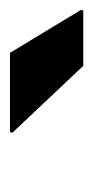

<svg xmlns="http://www.w3.org/2000/svg" viewBox="79 -843 187 385"><g transform="rotate(-90 172.5 -650.5)"><path d="M233 -577 99 -719 100 -724H259L345 -582L344 -577Z"/></g></svg>

Font: Saira Expanded
Style: Bold Italic
Weight: 700
Width: 7
Italic angle: -12°
Designer: Hector Gatti with collaboration of the Omnibus-Type team
Foundry: Omnibus-Type
Version: Version 1.101